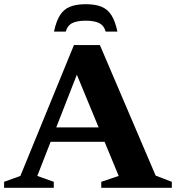

<svg xmlns="http://www.w3.org/2000/svg" viewBox="-28 -894 838 914"><path d="M179.5 -219V-287.5H524V-219ZM713 -58 790 -28.5V0H454V-28.5L537 -56.5L327 -564.5H348L149.5 -56.5L228 -28.5V0H-8.5V-28.5L69 -56.5L324 -679.5H447.5ZM380 -795.5Q338.5 -795.5 315.8 -784Q293 -772.5 285 -743.5H229Q239.5 -793.5 257.8 -822Q276 -850.5 305.8 -862.2Q335.5 -874 380 -874Q425 -874 454.5 -862.2Q484 -850.5 502.2 -822Q520.5 -793.5 531 -743.5H475Q467 -772.5 444.2 -784Q421.5 -795.5 380 -795.5Z"/></svg>

Font: Newsreader 16pt 16pt
Style: Bold
Weight: 700
Version: Version 1.003